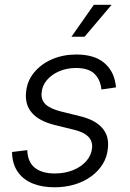

<svg xmlns="http://www.w3.org/2000/svg" viewBox="-20 -776 545 807"><path d="M209.5 11.2Q157.2 11.2 118.4 -4.4Q79.6 -20 57.1 -50.3Q34.7 -80.6 31.2 -123.5Q30.8 -127.9 30.8 -130.4Q30.8 -132.8 30.8 -137.2L94.7 -145Q96.2 -95.2 126.2 -71Q156.2 -46.9 210.4 -46.9Q252.9 -46.9 287.6 -61Q322.3 -75.2 343.5 -99.9Q364.7 -124.5 367.2 -155.8Q369.1 -183.6 350.8 -201.9Q332.5 -220.2 293.5 -230L208.5 -251Q144.5 -267.1 114.5 -301.3Q84.5 -335.4 89.4 -387.2Q93.3 -434.6 122.8 -470.7Q152.3 -506.8 198.7 -526.9Q245.1 -546.9 300.3 -546.9Q374 -546.9 415 -514.2Q456.1 -481.4 465.3 -425.8Q466.3 -421.4 466.8 -417.5Q467.3 -413.6 467.3 -408.7L406.2 -399.9Q402.3 -440.9 377.2 -465.6Q352.1 -490.2 299.3 -490.2Q260.7 -490.2 228.5 -476.3Q196.3 -462.4 176.5 -438.7Q156.7 -415 154.8 -384.8Q152.3 -355.5 171.9 -337.2Q191.4 -318.8 235.8 -307.6L316.4 -287.6Q379.9 -272 409.4 -238.5Q439 -205.1 433.6 -154.3Q430.7 -117.2 412.1 -86.9Q393.6 -56.6 363 -34.4Q332.5 -12.2 293.2 -0.5Q253.9 11.2 209.5 11.2ZM280.3 -621.6 374.5 -755.9H449.2L335.4 -621.6Z"/></svg>

Font: Inter 18pt Light
Style: Italic
Weight: 300
Italic angle: -9.3988°
Designer: Rasmus Andersson
Foundry: rsms
Version: Version 4.001;git-66647c0bb